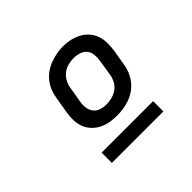

<svg xmlns="http://www.w3.org/2000/svg" viewBox="-123 -867 846 846"><g transform="rotate(-45 300.0 -444.0)"><path d="M305 -317Q282 -317 260 -321Q238 -325 218.5 -335Q199 -345 184.5 -361Q170 -377 162.5 -397Q155 -417 154.5 -440Q154 -463 158 -486L171 -563Q174 -583 182 -602.5Q190 -622 203 -638.5Q216 -655 234 -667.5Q252 -680 271.5 -687Q291 -694 311 -698Q331 -702 351 -702Q374 -702 396 -697Q418 -692 437 -682Q456 -672 470.5 -656Q485 -640 492.5 -620Q500 -600 500.5 -577Q501 -554 498 -531L485 -454Q482 -434 474 -415Q466 -396 453 -379Q440 -362 422 -349.5Q404 -337 384.5 -330Q365 -323 345 -320Q325 -317 305 -317ZM306 -385Q324 -385 341.5 -389.5Q359 -394 374 -404.5Q389 -415 398 -431.5Q407 -448 410 -465L422 -542Q425 -560 423 -578Q421 -596 410.5 -608.5Q400 -621 383 -626.5Q366 -632 348 -632Q331 -632 313.5 -627.5Q296 -623 281.5 -612Q267 -601 258 -585Q249 -569 246 -552L233 -475Q230 -457 232.5 -439.5Q235 -422 245 -409Q255 -396 271.5 -390.5Q288 -385 306 -385ZM141 -186V-250H462V-186Z"/></g></svg>

Font: Iosevka Slab Extended Oblique
Style: Regular
Weight: 400
Width: 7
Italic angle: -9°
Monospace: yes
Designer: Belleve Invis
Foundry: Belleve Invis
Version: Version 11.1.0; ttfautohint (v1.8.3)